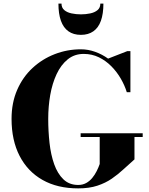

<svg xmlns="http://www.w3.org/2000/svg" viewBox="-20 -1033 823 1063"><path d="M426.5 -295H770V-274.5H724.5V-150.5Q694 -124 664 -96Q634 -68 599.2 -44Q564.5 -20 519.2 -5Q474 10 413 10Q298 10 215.5 -36.8Q133 -83.5 88.5 -169.8Q44 -256 44 -375Q44 -464 75 -535.2Q106 -606.5 160 -656.5Q214 -706.5 283 -733.2Q352 -760 428 -760Q468 -760 506.5 -746.2Q545 -732.5 578.5 -708.5L685 -750H702V-522.5H682Q670.5 -560 649 -597.2Q627.5 -634.5 596.8 -665.8Q566 -697 527.5 -715.8Q489 -734.5 443.5 -734.5Q392 -734.5 354.8 -704.2Q317.5 -674 293.5 -622.8Q269.5 -571.5 258.2 -507.5Q247 -443.5 247 -375Q247 -307 254.2 -241.5Q261.5 -176 280 -123.8Q298.5 -71.5 331 -40.2Q363.5 -9 413 -9Q437.5 -9 456.8 -19.5Q476 -30 490.5 -47.5Q505 -65 515.2 -85.5Q525.5 -106 532 -125V-274.5H426.5ZM428 -840Q386.5 -840 358.8 -859.8Q331 -879.5 317.2 -918.2Q303.5 -957 303.5 -1013H320.5Q320.5 -990 336 -977Q351.5 -964 376.2 -958.8Q401 -953.5 428 -953.5Q455 -953.5 479.8 -958.8Q504.5 -964 520 -977Q535.5 -990 535.5 -1013H552.5Q552.5 -957 538.8 -918.2Q525 -879.5 497 -859.8Q469 -840 428 -840Z"/></svg>

Font: Bodoni Moda 11pt ExtraBold
Style: Regular
Weight: 800
Designer: Owen Earl
Foundry: indestructible type
Version: Version 2.004